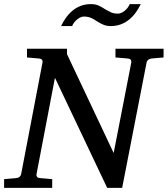

<svg xmlns="http://www.w3.org/2000/svg" viewBox="-34 -906 809 926"><path d="M698.2 -624Q688.5 -623 681.9 -618.4Q675.3 -613.8 672.9 -604L555.2 0H482.9L231 -530.8L142.1 -65.9Q140.6 -58.6 144.5 -53.2Q148.4 -47.9 162.1 -46.9L217.8 -42V0H-14.2V-42L43 -46.9Q63.5 -48.3 67.9 -65.9L170.9 -604Q172.4 -612.3 168.5 -617.7Q164.6 -623 151.9 -624L96.2 -628.9V-670.9H289.1V-645L514.2 -168L599.1 -604Q600.6 -612.3 596.7 -617.7Q592.8 -623 580.1 -624L522.9 -628.9V-670.9H754.9V-628.9ZM645 -886.2Q634.3 -864.3 620.4 -845Q606.4 -825.7 588.6 -811.3Q570.8 -796.9 548.8 -788.6Q526.9 -780.3 500 -780.3Q479.5 -780.3 464.4 -786.9Q449.2 -793.5 433.6 -803.2Q427.2 -807.6 420.9 -811.5Q414.6 -815.4 407 -818.8Q399.4 -822.3 390.4 -824.2Q381.3 -826.2 369.6 -826.2Q363.3 -826.2 355.2 -822.8Q347.2 -819.3 339.4 -813.2Q331.5 -807.1 324.7 -798.8Q317.9 -790.5 314 -780.3H260.7Q271 -802.2 284.9 -821.5Q298.8 -840.8 316.4 -855.2Q334 -869.6 356 -877.9Q377.9 -886.2 404.8 -886.2Q425.3 -886.2 440.7 -879.6Q456.1 -873 471.7 -862.3Q484.4 -855 498.5 -847.7Q512.7 -840.3 535.6 -840.3Q542.5 -840.3 550.5 -843.8Q558.6 -847.2 566.4 -853.3Q574.2 -859.4 580.8 -867.7Q587.4 -876 591.8 -886.2Z"/></svg>

Font: Charis SIL Phon
Style: Italic
Weight: 400
Italic angle: -11°
Foundry: SIL International
Version: Version 5.000